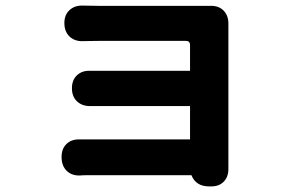

<svg xmlns="http://www.w3.org/2000/svg" viewBox="-20 -586 1040 686"><path d="M200 -25Q200 -55 218 -72Q236 -89 266 -88Q269 -88 271.5 -88Q274 -88 287 -88H659V-207H352Q338 -207 321.5 -207Q305 -207 301 -207Q273 -207 255 -224Q237 -241 237 -271Q237 -300 255 -317Q273 -334 301 -333Q307 -333 324 -333Q341 -333 352 -333H659V-425Q659 -440 644 -440Q622 -440 584 -440Q546 -440 502.5 -440Q459 -440 416 -440Q373 -440 340 -440Q324 -440 302.5 -439.5Q281 -439 276 -439Q247 -438 228.5 -455.5Q210 -473 210 -504Q210 -533 228.5 -550Q247 -567 276 -566Q284 -566 307 -565.5Q330 -565 340 -565Q373 -565 424 -565Q475 -565 530.5 -565Q586 -565 635.5 -565Q685 -565 716 -565Q717 -565 722.5 -565Q728 -565 732 -565Q761 -566 778.5 -548.5Q796 -531 796 -502Q796 -501 796 -500Q796 -499 796 -494Q796 -484 796 -448.5Q796 -413 796 -363Q796 -313 796 -257Q796 -201 796 -147.5Q796 -94 796 -53Q796 -12 796 8Q796 20 796 17.5Q796 15 796 18Q796 46 779.5 63Q763 80 735 80H727Q680 80 664 40H287Q273 40 270.5 40.5Q268 41 269 41Q270 41 266 41Q236 42 218 24Q200 6 200 -25Z"/></svg>

Font: Chiron GoRound TC EB
Style: Regular
Weight: 700
Designer: Ryoko NISHIZUKA 西塚涼子 (kana, bopomofo & ideographs); Paul D. Hunt (Latin, Greek & Cyrillic); Sandoll Communications 산돌커뮤니
Foundry: Adobe
Version: Version 1.000;hotconv 1.1.1;makeotfexe 2.6.0